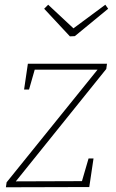

<svg xmlns="http://www.w3.org/2000/svg" viewBox="-20 -793 490 813"><path d="M433 -523 430 -501 47 -25 327 -26 355 -122H376L358 -1L5 0L8 -21L393 -498H127L103 -414H82L98 -523ZM291 -673 426 -773 438 -756 297 -640 276 -639 167 -756 184 -773Z"/></svg>

Font: Bitter Pro ExtraLight
Style: Italic
Weight: 275
Italic angle: -9°
Designer: Sol Matas, and Bitter project Authors
Foundry: Sol Matas
Version: Version 1.010